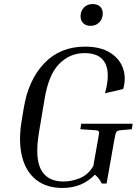

<svg xmlns="http://www.w3.org/2000/svg" viewBox="-20 -921 689 951"><path d="M484 -12Q471 -39 450 -56Q387 10 290 10Q210 10 159 -30.5Q108 -71 89.5 -144.5Q71 -218 86 -315L97 -382Q120 -525 199 -607.5Q278 -690 401 -690Q478 -690 525.5 -660Q573 -630 589.5 -582Q606 -534 590 -480L500 -459Q527 -556 501.5 -607Q476 -658 399 -658Q326 -658 273.5 -605Q221 -552 201 -432L173 -265Q152 -138 183.5 -80Q215 -22 294 -22Q335 -22 375.5 -38.5Q416 -55 442 -98L465 -227Q472 -262 470 -268.5Q468 -275 452 -276L378 -281L382 -308H637L633 -281L577 -276Q561 -274 556.5 -267.5Q552 -261 546 -227L508 -12ZM428 -793Q406 -793 392.5 -806Q379 -819 379 -841Q379 -866 395.5 -883.5Q412 -901 439 -901Q462 -901 475.5 -888.5Q489 -876 489 -854Q489 -829 472.5 -811Q456 -793 428 -793Z"/></svg>

Font: Inria Serif
Style: Italic
Weight: 400
Italic angle: -10°
Designer: Black Foundry Team
Foundry: Black Foundry
Version: Version 1.000; ttfautohint (v1.8.3)